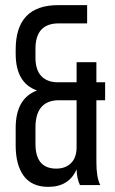

<svg xmlns="http://www.w3.org/2000/svg" viewBox="-20 -720 448 747"><path d="M319 -629H208Q118 -629 118 -530V-495Q118 -450 139 -426Q160 -402 199 -400H278V-478H355V-400H389V-330H355V-89Q355 -29 370 0H291Q279 -25 278 -61Q248 7 168 7Q104 7 72.5 -35.5Q41 -78 41 -154V-222Q41 -337 124 -368Q41 -397 41 -511V-527Q41 -700 206 -700H319ZM278 -330H205Q118 -327 118 -224V-160Q118 -64 199 -64Q234 -64 255.5 -84.5Q277 -105 278 -144Z"/></svg>

Font: TypoPRO Bebas Neue
Style: Regular
Weight: 400
Designer: Ryoichi Tsunekawa
Foundry: Ryoichi Tsunekawa
Version: Version 001.003